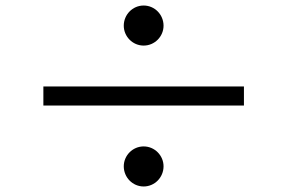

<svg xmlns="http://www.w3.org/2000/svg" viewBox="-20 -723 1040 695"><path d="M137 -341H863V-410H137ZM428 -121C428 -81 460 -48 500 -48C540 -48 572 -81 572 -121C572 -160 540 -193 500 -193C460 -193 428 -160 428 -121ZM428 -630C428 -591 460 -558 500 -558C540 -558 572 -591 572 -630C572 -670 540 -703 500 -703C460 -703 428 -670 428 -630Z"/></svg>

Font: GenEiGothic-pro-Regular
Style: Regular
Weight: 400
Designer: Ryoko NISHIZUKA (kana & ideographs); Paul D. Hunt (Latin, Greek & Cyrillic); Wenlong ZHANG (bopomofo); Sandoll Communica
Foundry: Adobe Systems Incorporated; o_tamon
Version: Version 1.000.140830